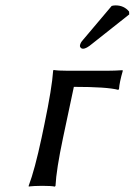

<svg xmlns="http://www.w3.org/2000/svg" viewBox="-20 -693 502 716"><path d="M396.5 -670.9Q403.3 -672.9 411.1 -672.9Q442.4 -672.9 461.4 -649.9L461.9 -639.2L323.7 -529.8Q301.8 -511.2 289.6 -511.2Q284.2 -511.2 280.8 -515.1Q277.3 -519 278.3 -523.9Q278.8 -526.4 279.3 -528.3Q279.8 -530.3 281 -532.2Q282.2 -534.2 282.7 -535.4Q283.2 -536.6 285.2 -539.1Q287.1 -541.5 288.1 -542.5Q289.1 -543.5 291.7 -546.9Q294.4 -550.3 295.9 -551.8ZM145.5 -229Q173.8 -364.7 178.2 -429.2L179.7 -432.1Q196.8 -429.2 231 -429.2H381.3Q406.2 -429.2 436.5 -431.2L438 -429.2Q425.3 -385.3 423.8 -360.8L420.9 -357.9Q379.9 -369.1 255.4 -369.1L215.3 -180.2Q189.9 -60.1 187 0L184.6 2.9Q171.4 0 137.2 0Q121.6 0 109.1 0.7Q96.7 1.5 91.8 2L87.4 2.9L86.9 0Q109.4 -59.1 135.3 -180.2Z"/></svg>

Font: Linux Biolinum G
Style: Italic
Weight: 400
Italic angle: -12°
Designer: Philipp H. Poll
Foundry: Philipp H. Poll
Version: Version 0.5.1